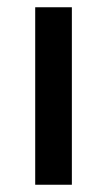

<svg xmlns="http://www.w3.org/2000/svg" viewBox="-20 -509 295 529"><path d="M77 0V-489H178V0Z"/></svg>

Font: Assistant ExtraLight SemiBold
Style: Regular
Weight: 600
Version: Version 3.000